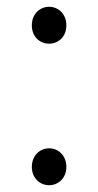

<svg xmlns="http://www.w3.org/2000/svg" viewBox="-20 -534 290 567"><path d="M125 -405C152 -405 176 -425 176 -459C176 -493 152 -514 125 -514C98 -514 74 -493 74 -459C74 -425 98 -405 125 -405ZM125 13C152 13 176 -8 176 -41C176 -75 152 -96 125 -96C98 -96 74 -75 74 -41C74 -8 98 13 125 13Z"/></svg>

Font: Noto Sans SC Light
Style: Regular
Weight: 300
Designer: Ryoko NISHIZUKA 西塚涼子 (kana, bopomofo & ideographs); Paul D. Hunt (Latin, Greek & Cyrillic); Sandoll Communications 산돌커뮤니
Foundry: Adobe
Version: Version 2.004;hotconv 1.0.118;makeotfexe 2.5.65603